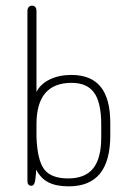

<svg xmlns="http://www.w3.org/2000/svg" viewBox="-20 -649 461 679"><path d="M109 -324V-609Q109 -619 105 -624Q101 -629 93 -629Q86 -629 81.5 -624Q77 -619 77 -609V-9Q77 -1 80.5 3.5Q84 8 91 8Q98 8 102 -1.5Q106 -11 108 -49Q124 -18 151.5 -4Q179 10 223 10Q297 10 333.5 -35Q370 -80 370 -170V-214Q370 -300 336 -342Q302 -384 232 -384Q189 -384 156 -368Q123 -352 109 -324ZM109 -165V-209Q109 -283 140 -319.5Q171 -356 233 -356Q288 -356 313 -321Q338 -286 338 -209V-163Q338 -89 309.5 -53.5Q281 -18 221 -18Q161 -18 136.5 -50Q112 -82 109 -165Z"/></svg>

Font: Beiruti ExtraLight
Style: Regular
Weight: 250
Designer: Arlette Boutros
Foundry: Boutros
Version: Version 1.41